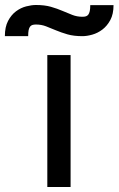

<svg xmlns="http://www.w3.org/2000/svg" viewBox="-128 -753 478 773"><path d="M16.6 -654.3Q38.6 -654.3 57.4 -647Q76.2 -639.6 97.2 -630.9Q118.2 -622.1 143.6 -614.7Q168.9 -607.4 204.1 -607.4Q221.7 -607.4 243.4 -613.5Q265.1 -619.6 284.2 -634Q303.2 -648.4 316.2 -672.4Q329.1 -696.3 329.1 -732.4H235.4Q235.4 -717.8 233.4 -708.5Q231.4 -699.2 227.5 -694.1Q223.6 -689 217.8 -687.3Q211.9 -685.5 204.1 -685.5Q182.1 -685.5 163.3 -692.9Q144.5 -700.2 123.5 -709.2Q102.5 -718.3 77.1 -725.6Q51.8 -732.9 16.6 -732.9Q-1 -732.9 -22.7 -727.3Q-44.4 -721.7 -63.5 -707.5Q-82.5 -693.4 -95.5 -668.9Q-108.4 -644.5 -108.4 -607.4H-14.6Q-14.6 -622.6 -12.7 -631.8Q-10.7 -641.1 -6.8 -646Q-2.9 -650.9 2.9 -652.6Q8.8 -654.3 16.6 -654.3ZM62.5 0H156.2V-531.2H62.5Z"/></svg>

Font: Michroma
Style: Regular
Weight: 400
Version: Version 1.000